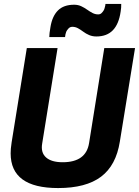

<svg xmlns="http://www.w3.org/2000/svg" viewBox="-20 -944 705 974"><path d="M275 10Q154 10 94 -34Q34 -78 34 -166Q34 -177 35 -190Q36 -203 39 -222L116 -700H272L194 -216Q186 -170 213.5 -145.5Q241 -121 298 -121Q417 -121 432 -219L509 -700H665L588 -226Q569 -105 492.5 -47.5Q416 10 275 10ZM230 -756Q230 -766 231.5 -777.5Q233 -789 236 -807Q245 -862 274 -891Q303 -920 356 -920Q376 -920 392 -912.5Q408 -905 422 -895Q436 -885 449.5 -878Q463 -871 478 -871Q488 -871 494.5 -877Q501 -883 505.5 -890.5Q510 -898 511 -904Q513 -912 514 -916Q515 -920 515 -924H595Q595 -914 594.5 -905Q594 -896 592 -885Q583 -822 552.5 -790.5Q522 -759 469 -759Q449 -759 432.5 -766Q416 -773 402 -783.5Q388 -794 375 -801Q362 -808 347 -808Q335 -808 327 -799Q319 -790 316 -783Q313 -775 312 -769.5Q311 -764 310 -756Z"/></svg>

Font: Georama ExtraCondensed Thin
Style: Bold Italic
Weight: 700
Italic angle: -9°
Version: Version 1.001